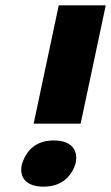

<svg xmlns="http://www.w3.org/2000/svg" viewBox="-20 -690 416 719"><path d="M63 -78 62 -75C50 -21 83 9 143 9C208 9 246 -26 262 -75L263 -78C274 -128 248 -164 181 -164C116 -164 80 -129 63 -78ZM106 -227H282L376 -670H200Z"/></svg>

Font: LT Wave Black
Style: Italic
Weight: 900
Designer: Daniel Lyons
Version: Version 2.5 (Glyphs App)